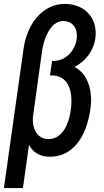

<svg xmlns="http://www.w3.org/2000/svg" viewBox="-39 -760 529 980"><path d="M216 40C323 40 403 -46 424 -215C434 -300 407 -387 341 -418C395 -446 435 -496 446 -554C466 -661 398 -740 292 -740C179 -740 99 -640 81 -510L-19 200H78L109 -21C130 19 165 40 216 40ZM174 -488C188 -590 230 -653 285 -653C322 -653 364 -624 351 -553C341 -501 297 -446 227 -449L216 -375C312 -380 334 -293 323 -205C311 -105 267 -50 209 -50C154 -50 125 -98 129 -162Z"/></svg>

Font: Smiley Sans Oblique
Style: Regular
Weight: 400
Italic angle: -8°
Designer: oooooohmygosh, Nagisa Chen, Janine Sui, Heda Shi, Jian Li
Foundry: atelierAnchor
Version: Version 2.0.1